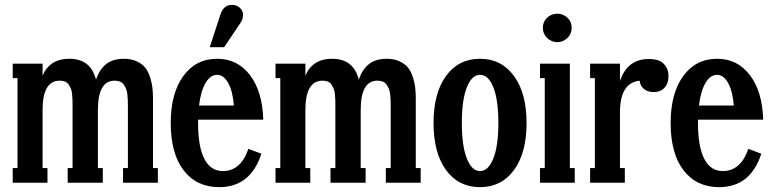

<svg xmlns="http://www.w3.org/2000/svg" viewBox="-20 -750 3170 788"><path d="M607.9 -344.2V-60.1H627.9V0H484.9V-60.1H504.9V-312Q504.9 -328.6 504.6 -337.6Q504.4 -346.7 502.9 -361.3Q501.5 -376 497.8 -384.5Q494.1 -393.1 488.5 -401.9Q482.9 -410.6 473.1 -414.8Q463.4 -418.9 450.2 -418.9Q381.8 -418.9 381.8 -298.8V-60.1H401.9V0H257.8V-60.1H277.8V-312Q277.8 -329.1 277.6 -337.6Q277.3 -346.2 276.1 -361.3Q274.9 -376.5 271.5 -384.5Q268.1 -392.6 262.5 -401.9Q256.8 -411.1 247.3 -415Q237.8 -418.9 225.1 -418.9Q154.8 -418.9 154.8 -298.8V-60.1H174.8V0H32.2V-60.1H51.8V-429.2H32.2V-488.8H154.8V-439.9Q184.6 -508.8 264.2 -508.8Q352.5 -508.8 374 -422.9Q388.2 -465.3 415.8 -487.1Q443.4 -508.8 488.8 -508.8Q519 -508.8 541.7 -498Q564.5 -487.3 576.7 -471.4Q588.9 -455.6 596.2 -432.4Q603.5 -409.2 605.7 -388.9Q607.9 -368.7 607.9 -344.2Z M966.8 -655.8 899.9 -556.2H840.8L884.8 -690.9Q897.9 -730 931.6 -730Q950.7 -730 964.1 -718.3Q977.5 -706.5 977.5 -688Q977.5 -671.4 966.8 -655.8ZM894.5 -47.9Q968.3 -47.9 999.5 -139.2L1052.7 -119.1Q1008.3 18.1 879.9 18.1Q786.6 18.1 733.6 -51Q680.7 -120.1 680.7 -245.1Q680.7 -366.7 732.2 -437.7Q783.7 -508.8 871.6 -508.8Q954.6 -508.8 1005.9 -441.9Q1057.1 -375 1060.5 -258.8H793V-245.1Q793 -147.5 818.8 -97.7Q844.7 -47.9 894.5 -47.9ZM871.6 -442.9Q843.3 -442.9 823.7 -409.7Q804.2 -376.5 796.9 -316.9H939.9Q935.1 -377 916.3 -409.9Q897.5 -442.9 871.6 -442.9Z M1686.5 -344.2V-60.1H1706.5V0H1563.5V-60.1H1583.5V-312Q1583.5 -328.6 1583.3 -337.6Q1583 -346.7 1581.5 -361.3Q1580.1 -376 1576.4 -384.5Q1572.8 -393.1 1567.1 -401.9Q1561.5 -410.6 1551.8 -414.8Q1542 -418.9 1528.8 -418.9Q1460.4 -418.9 1460.4 -298.8V-60.1H1480.5V0H1336.4V-60.1H1356.4V-312Q1356.4 -329.1 1356.2 -337.6Q1356 -346.2 1354.7 -361.3Q1353.5 -376.5 1350.1 -384.5Q1346.7 -392.6 1341.1 -401.9Q1335.4 -411.1 1325.9 -415Q1316.4 -418.9 1303.7 -418.9Q1233.4 -418.9 1233.4 -298.8V-60.1H1253.4V0H1110.8V-60.1H1130.4V-429.2H1110.8V-488.8H1233.4V-439.9Q1263.2 -508.8 1342.8 -508.8Q1431.2 -508.8 1452.6 -422.9Q1466.8 -465.3 1494.4 -487.1Q1522 -508.8 1567.4 -508.8Q1597.7 -508.8 1620.4 -498Q1643.1 -487.3 1655.3 -471.4Q1667.5 -455.6 1674.8 -432.4Q1682.1 -409.2 1684.3 -388.9Q1686.5 -368.7 1686.5 -344.2Z M1950.2 18.1Q1861.8 18.1 1810.5 -52.2Q1759.3 -122.6 1759.3 -245.1Q1759.3 -367.7 1810.5 -438.2Q1861.8 -508.8 1950.2 -508.8Q2037.6 -508.8 2089.4 -438.2Q2141.1 -367.7 2141.1 -245.1Q2141.1 -122.6 2089.6 -52.2Q2038.1 18.1 1950.2 18.1ZM2025.4 -245.1Q2025.4 -339.8 2004.9 -391.4Q1984.4 -442.9 1950.2 -442.9Q1916.5 -442.9 1896 -391.6Q1875.5 -340.3 1875.5 -245.1Q1875.5 -150.9 1896 -99.4Q1916.5 -47.9 1950.2 -47.9Q1983.9 -47.9 2004.6 -99.4Q2025.4 -150.9 2025.4 -245.1Z M2208 -636.2Q2208 -661.1 2225.6 -677.5Q2243.2 -693.8 2267.1 -693.8Q2291 -693.8 2308.6 -677.5Q2326.2 -661.1 2326.2 -636.2Q2326.2 -610.8 2308.6 -594Q2291 -577.1 2267.1 -577.1Q2243.2 -577.1 2225.6 -594Q2208 -610.8 2208 -636.2ZM2338.9 0H2196.3V-60.1H2215.8V-429.2H2196.3V-488.8H2318.8V-60.1H2338.9Z M2642.6 -507.8Q2686 -507.8 2704.8 -487.5Q2723.6 -467.3 2723.6 -438Q2723.6 -407.2 2707 -389.6Q2690.4 -372.1 2662.6 -372.1Q2636.7 -372.1 2621.6 -386Q2606.4 -399.9 2605.5 -418.9Q2524.4 -410.6 2524.4 -288.1V-60.1H2544.4V0H2401.9V-60.1H2421.4V-429.2H2401.9V-488.8H2524.4V-417Q2554.2 -507.8 2642.6 -507.8Z M2946.3 -47.9Q3020 -47.9 3051.3 -139.2L3104.5 -119.1Q3060.1 18.1 2931.6 18.1Q2838.4 18.1 2785.4 -51Q2732.4 -120.1 2732.4 -245.1Q2732.4 -366.7 2783.9 -437.7Q2835.4 -508.8 2923.3 -508.8Q3006.3 -508.8 3057.6 -441.9Q3108.9 -375 3112.3 -258.8H2844.7V-245.1Q2844.7 -147.5 2870.6 -97.7Q2896.5 -47.9 2946.3 -47.9ZM2923.3 -442.9Q2895 -442.9 2875.5 -409.7Q2856 -376.5 2848.6 -316.9H2991.7Q2986.8 -377 2968 -409.9Q2949.2 -442.9 2923.3 -442.9Z"/></svg>

Font: Margherita Bold
Style: Regular
Weight: 700
Designer: James Puckett
Foundry: Dunwich Type Founders
Version: Version 1.008;hotconv 1.0.109;makeotfexe 2.5.65596